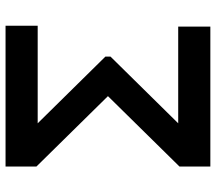

<svg xmlns="http://www.w3.org/2000/svg" viewBox="-62 -698 760 675"><g transform="rotate(-90 317.5 -360.0)"><path d="M70 0H562V-113H222L456.5 -351V-369L222 -607H565V-720H70V-611.5L317.5 -360L70 -108.5Z"/></g></svg>

Font: Manrope
Style: Bold
Weight: 700
Designer: Mikhail Sharanda
Foundry: Mikhail Sharanda
Version: Version 4.505;FEAKit 1.0